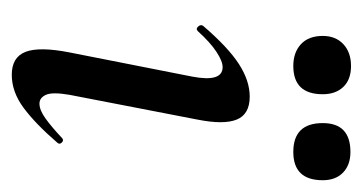

<svg xmlns="http://www.w3.org/2000/svg" viewBox="-165 -442 616 326"><g transform="rotate(90 143.0 -279.0)"><path d="M107 9Q77 9 68 -14.5Q59 -38 69 -89L110 -297Q120 -349 94 -349Q84 -349 68 -338.5Q52 -328 33 -307Q29 -303 25 -307.5Q21 -312 24 -316Q60 -358 88.5 -376.5Q117 -395 144 -395Q174 -395 183 -373Q192 -351 183 -306L141 -89Q136 -60 141 -49Q146 -38 156 -38Q167 -38 181.5 -48.5Q196 -59 214 -76Q218 -80 222 -76Q226 -72 222 -68Q190 -31 163 -11Q136 9 107 9ZM92 -469Q69 -469 55 -482Q41 -495 41 -519Q41 -541 55 -554Q69 -567 92 -567Q115 -567 127.5 -554Q140 -541 140 -519Q140 -469 92 -469ZM238 -469Q189 -469 189 -519Q189 -566 238 -566Q260 -566 273 -553.5Q286 -541 286 -519Q286 -469 238 -469Z"/></g></svg>

Font: Cormorant SemiBold
Style: Italic
Weight: 600
Italic angle: -10°
Designer: Christian Thalmann (Catharsis Fonts)
Foundry: Catharsis Fonts
Version: Version 4.000